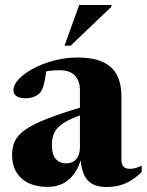

<svg xmlns="http://www.w3.org/2000/svg" viewBox="-20 -738 589 771"><path d="M324 -312.5V-283Q281 -268.5 254.2 -254.8Q227.5 -241 213.2 -226.2Q199 -211.5 193.8 -194.2Q188.5 -177 188.5 -155.5Q188.5 -116.5 204.2 -99.2Q220 -82 245.5 -82Q262 -82 274.5 -89.2Q287 -96.5 294 -111.2Q301 -126 301 -148.5V-375.5Q301 -413 280.8 -434.5Q260.5 -456 218.5 -456Q197.5 -456 179.5 -453.8Q161.5 -451.5 148.5 -447.5L169 -478Q165 -445 161.2 -423.2Q157.5 -401.5 153 -388.5Q148.5 -375.5 142.5 -367.5Q134 -357 118.2 -350.2Q102.5 -343.5 83.5 -343.5Q58.5 -343.5 46.2 -352Q34 -360.5 34 -375.5Q34 -398 56 -421Q78 -444 115 -463.5Q152 -483 197.8 -495Q243.5 -507 291 -507Q356 -507 394.8 -488.2Q433.5 -469.5 450.5 -434.8Q467.5 -400 467.5 -353V-96Q467.5 -83.5 471.5 -75.5Q475.5 -67.5 483 -63.8Q490.5 -60 500.5 -60Q512.5 -60 524.5 -63.2Q536.5 -66.5 549 -73V-47Q513.5 -13.5 480.5 -0.2Q447.5 13 408 13Q370.5 13 347.8 -1Q325 -15 314.5 -43.8Q304 -72.5 302.5 -116L309 -112.5Q299 -70.5 279.5 -42.8Q260 -15 233 -1.2Q206 12.5 172 12.5Q104 12.5 66.2 -21.8Q28.5 -56 28.5 -116Q28.5 -146.5 39.5 -170.8Q50.5 -195 81 -216.8Q111.5 -238.5 170.2 -261.5Q229 -284.5 324 -312.5ZM239 -554.5 298 -718H427V-710.5L263.5 -554.5Z"/></svg>

Font: Newsreader 60pt
Style: Bold
Weight: 700
Designer: Hugues Gentile
Foundry: Production Type
Version: Version 1.003